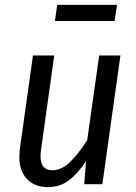

<svg xmlns="http://www.w3.org/2000/svg" viewBox="-20 -754 558 786"><path d="M59 -112Q59 -121 61 -143L115 -527H202L148 -141Q146 -131 146 -114Q146 -57 194 -57Q233 -57 268 -92Q303 -127 337 -180L386 -527H473L399 0H325L332 -94Q297 -42 261 -15Q225 12 176 12Q122 12 90.5 -21Q59 -54 59 -112ZM205 -668 214 -734H459L449 -668Z"/></svg>

Font: Fira Sans Condensed
Style: Italic
Weight: 400
Width: 3
Italic angle: -8°
Designer: bBox Type GmbH & Carrois Corporate GbR & Edenspiekermann AG
Foundry: bBox Type GmbH & Carrois Corporate GbR & Edenspiekermann AG
Version: Version 4.301